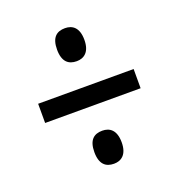

<svg xmlns="http://www.w3.org/2000/svg" viewBox="-98 -691 622 667"><g transform="rotate(-20 212.5 -357.5)"><path d="M213 -486C240 -486 263 -502 263 -547C263 -593 240 -608 213 -608C183 -608 162 -593 162 -547C162 -502 183 -486 213 -486ZM36 -322H389V-393H36ZM213 -107C240 -107 263 -123 263 -168C263 -214 240 -229 213 -229C183 -229 162 -214 162 -168C162 -123 183 -107 213 -107Z"/></g></svg>

Font: Noto Serif Thai ExtraCondensed ExtraBold
Style: Regular
Weight: 800
Width: 2
Designer: Monotype Design Team
Foundry: Monotype Imaging Inc.
Version: Version 2.002